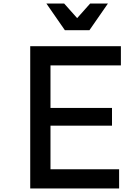

<svg xmlns="http://www.w3.org/2000/svg" viewBox="-20 -1060 790 1080"><path d="M150 -800H660V-692H264V-453H610V-353H264V-108H650V0H150ZM483 -890H345L241 -1040H341L447 -921H381L487 -1040H587Z"/></svg>

Font: Martian Mono sWd Rg
Style: Regular
Weight: 400
Width: 6
Monospace: yes
Designer: Roman Shamin
Foundry: Evil Martians
Version: Version 1.000